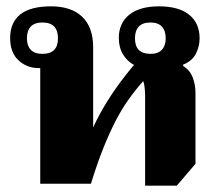

<svg xmlns="http://www.w3.org/2000/svg" viewBox="-20 -580 702 606"><path d="M438 6V-278Q438 -290 436.5 -303.5Q435 -317 432 -324Q408 -297 386.5 -267Q365 -237 345.5 -199.5Q326 -162 306.5 -113.5Q287 -65 267 0H107V-388L149 -377Q142 -372 130 -368.5Q118 -365 103 -365Q65 -365 38.5 -389.5Q12 -414 12 -460Q12 -509 44 -534.5Q76 -560 141 -560Q205 -560 239.5 -527Q274 -494 274 -431V-131H255Q273 -180 296.5 -222.5Q320 -265 347 -303Q374 -341 403 -375Q382 -386 368.5 -408Q355 -430 355 -460Q355 -507 388 -533.5Q421 -560 482 -560Q544 -560 577 -533.5Q610 -507 610 -459Q610 -433 598 -410Q586 -387 558 -376V-372Q579 -359 588 -336Q597 -313 597 -286V-63L538 6ZM114 -410Q163 -410 163 -459Q163 -509 114 -509Q89 -509 77 -496Q65 -483 65 -459Q65 -436 77 -423Q89 -410 114 -410ZM455 -410Q479 -410 491 -423Q503 -436 503 -459Q503 -483 491 -496Q479 -509 455 -509Q430 -509 418 -496Q406 -483 406 -459Q406 -410 455 -410Z"/></svg>

Font: Noto Serif Thai ExtraBold
Style: Regular
Weight: 800
Version: Version 2.001